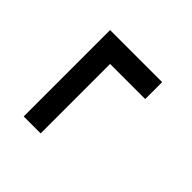

<svg xmlns="http://www.w3.org/2000/svg" viewBox="-31 -511 587 587"><g transform="rotate(-45 262.5 -217.5)"><path d="M62 -329.6H435.5V-104.5H362.3V-256.3H62Z"/></g></svg>

Font: Anka/Coder Condensed
Style: Regular
Weight: 400
Width: 4
Monospace: yes
Version: Version 1.100